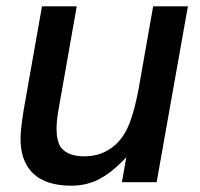

<svg xmlns="http://www.w3.org/2000/svg" viewBox="-20 -577 632 608"><path d="M53 -80Q45 -106 45 -138Q45 -166 55 -229L113 -557H223L165 -228Q159 -194 159 -169Q159 -131 173 -110Q195 -82 247 -82Q306 -82 347 -120Q373 -144 389.5 -185Q406 -226 419 -296L465 -557H575L476 0H366L380 -79Q336 -32 295.5 -10.5Q255 11 206 11Q83 11 53 -80Z"/></svg>

Font: Open Sauce One Medium Italic
Style: Regular
Weight: 500
Italic angle: -10°
Designer: Alfredo Marco Pradil
Foundry: Creative Sauce Fz LLC
Version: Version 1.477